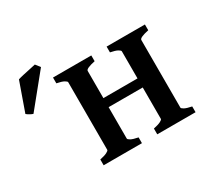

<svg xmlns="http://www.w3.org/2000/svg" viewBox="-149 -952 1240 1166"><g transform="rotate(-30 471.0 -369.5)"><path d="M644.5 0V-40.5Q677.7 -47.4 694.1 -55.7Q710.4 -64 710.4 -70.3V-544.4Q710.4 -550.3 695.1 -559.1Q679.7 -567.9 644.5 -574.7V-615.2H913.1V-574.7Q847.2 -561 847.2 -544.4V-70.3Q847.2 -64.5 862.5 -55.9Q877.9 -47.4 913.1 -40.5V0ZM457.5 -290.5V-354H720.2V-290.5ZM268.6 0V-40.5Q301.8 -47.4 318.1 -55.7Q334.5 -64 334.5 -70.3V-544.4Q334.5 -550.3 319.1 -559.1Q303.7 -567.9 268.6 -574.7V-615.2H537.1V-574.7Q471.2 -561 471.2 -544.4V-70.3Q471.2 -64.5 486.3 -55.9Q501.5 -47.4 537.1 -40.5V0ZM55.7 -483.4Q47.9 -485.4 34.4 -492.7Q21 -500 12.7 -507.3L84 -709Q94.7 -712.9 120.6 -718.8Q146.5 -724.6 173.3 -730.2Q200.2 -735.8 212.4 -738.8L237.3 -707Z"/></g></svg>

Font: Gentium Book Plus
Style: Bold
Weight: 700
Designer: Victor Gaultney, Annie Olsen, Iska Routamaa, Becca Hirsbrunner
Foundry: SIL International
Version: Version 6.101